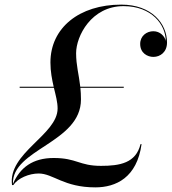

<svg xmlns="http://www.w3.org/2000/svg" viewBox="-20 -780 742 830"><path d="M198 -510C198 -470 205 -436 212 -405H65V-400.5H213C221 -367.5 229 -338.5 229 -311C229 -197 13 -119 32 20H37.5C57.5 -10 106 -30 147 -30C210 -30 255 30 392 30C481 30 572 -12 592 -157H587.5C567.5 -75 498 -63 416.5 -63C322 -63 312 -97 212 -97C122 -97 66.5 -56 36 15C30 -135.5 330 -162 330 -350C330 -368.5 329 -385 327.5 -400.5H515V-405H327C321 -458.5 309 -497.5 309 -550C309 -624 375 -753.5 514 -753.5C636 -753.5 696.5 -673 696.5 -603C692.5 -623 672 -645 643 -645C614 -645 586 -625 586 -590C586 -550 618 -534 643 -534C673 -534 702 -555 702 -596C702 -678 636 -760 504 -760C323 -760 198 -660 198 -510Z"/></svg>

Font: Bodoni* 36pt
Style: Italic
Weight: 400
Italic angle: -13°
Version: Version 2.3